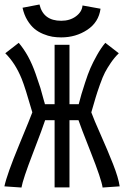

<svg xmlns="http://www.w3.org/2000/svg" viewBox="-32 -840 570 863"><path d="M243.2 -746.6Q282.2 -746.6 309.3 -766.6Q336.4 -786.6 338.9 -815.4L419.9 -800.8Q411.6 -739.7 360.1 -705.8Q308.6 -671.9 243.2 -671.9Q222.7 -671.9 203.4 -675Q184.1 -678.2 162.1 -687.3Q140.1 -696.3 122.8 -710.7Q105.5 -725.1 90.8 -749.3Q76.2 -773.4 69.3 -805.2L145.5 -819.8Q162.6 -746.6 243.2 -746.6ZM320.8 -299.8H280.3V2.4H213.4V-299.8H170.9Q161.1 -268.6 116 -151.4Q70.8 -34.2 64.5 2.9L-12.2 -2.4Q-1 -55.7 53.2 -186.8Q107.4 -317.9 113.3 -335Q80.6 -448.7 65.4 -485.8Q36.6 -556.6 -8.3 -600.6L52.2 -647.5Q74.7 -621.1 93.8 -586.7Q112.8 -552.2 128.2 -508.1Q143.6 -463.9 149.7 -444.3Q155.8 -424.8 166.5 -383.8Q167.5 -380.9 168 -379.4Q168.5 -377.9 168.9 -375.7Q169.4 -373.5 169.9 -371.6H213.4V-638.7H280.3V-371.6H321.8Q330.1 -402.8 334 -416.3Q337.9 -429.7 350.6 -469Q363.3 -508.3 374.5 -533.9Q385.7 -559.6 403.8 -592Q421.9 -624.5 441.4 -647.5L502 -600.6Q482.4 -581.5 466.3 -557.9Q450.2 -534.2 439.9 -514.6Q429.7 -495.1 417 -459.2Q404.3 -423.3 398.4 -403.3Q392.6 -383.3 378.4 -335Q389.6 -303.7 420.9 -233.6Q452.1 -163.6 476.3 -102.1Q500.5 -40.5 505.9 -2.4L429.2 2.9Q423.8 -34.7 376.2 -155Q328.6 -275.4 320.8 -299.8Z"/></svg>

Font: FantasqueSansM Nerd Font
Style: Regular
Weight: 400
Monospace: yes
Designer: Jany Belluz
Version: Version 1.8.0 ; ttfautohint (v1.8.2);Nerd Fonts 3.4.0